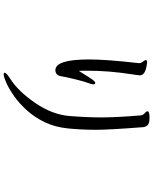

<svg xmlns="http://www.w3.org/2000/svg" viewBox="85 -870 830 1040"><g transform="rotate(90 500.0 -350.0)"><path d="M302 -417Q302 -513 322 -686V-688Q322 -699 314 -708.5Q306 -718 306 -724V-726Q308 -732 314.5 -732Q321 -732 338 -729Q388 -720 388 -693Q388 -685 382 -646Q363 -525 363 -407V-383Q363 -372 364 -362L400 -419Q420 -451 428.5 -451Q437 -451 437 -441Q437 -431 429.5 -412.5Q422 -394 409 -340.5Q396 -287 393 -267Q388 -235 360 -235Q302 -235 302 -417ZM669 -707Q683 -530 683 -454Q683 -378 676 -306Q669 -234 642.5 -178.5Q616 -123 578 -81Q540 -39 500 -11Q460 17 428 31Q396 45 385 45Q374 45 374 41Q374 30 406 10Q474 -33 537.5 -125.5Q601 -218 608.5 -312.5Q616 -407 616 -485.5Q616 -564 605 -698Q603 -711 593 -719Q583 -727 583 -734V-736Q586 -745 618 -745Q650 -745 659.5 -733Q669 -721 669 -707Z"/></g></svg>

Font: LXGW WenKai Mono Lite
Style: Regular
Weight: 400
Monospace: yes
Designer: LXGW / Fontworks Inc.
Foundry: LXGW / Fontworks Inc.
Version: Version 1.520; June 14, 2025